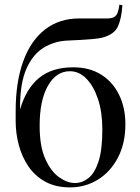

<svg xmlns="http://www.w3.org/2000/svg" viewBox="-20 -799 608 833"><path d="M284 14Q221 14 176 -11Q131 -36 103 -77.5Q75 -119 61.5 -170Q48 -221 48 -273V-318Q48 -441 80 -531Q112 -621 174 -670Q236 -719 324 -719H445Q466 -719 476.5 -726Q487 -733 491 -746Q493 -753 495 -761Q497 -769 498 -779L511 -776Q507 -718 491.5 -684Q476 -650 425 -636Q411 -632 376 -629Q341 -626 274 -623Q217 -621 170 -592.5Q123 -564 95 -501.5Q67 -439 67 -334V-324Q93 -414 149 -460.5Q205 -507 298 -507Q368 -507 418.5 -475.5Q469 -444 496.5 -388Q524 -332 524 -260Q524 -177 491.5 -115Q459 -53 404.5 -19.5Q350 14 284 14ZM305 -5Q337 -5 364 -26.5Q391 -48 407.5 -98.5Q424 -149 424 -237Q424 -313 405 -369.5Q386 -426 354.5 -458Q323 -490 283 -490Q224 -490 188 -427Q152 -364 152 -253Q152 -164 176.5 -109.5Q201 -55 236.5 -30Q272 -5 305 -5Z"/></svg>

Font: Literata 72pt
Style: Regular
Weight: 400
Designer: Latin by Veronika Burian and Jose Scaglione. Greek by Irene Vlachou. Cyrillic by Vera Evstafieva.
Foundry: TypeTogether
Version: Version 3.002